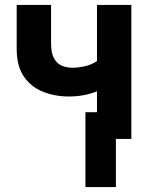

<svg xmlns="http://www.w3.org/2000/svg" viewBox="-20 -566 603 782"><path d="M328 196V-109H375V-194Q322 -173 261 -173Q203 -173 154.5 -192.5Q106 -212 77 -254.5Q48 -297 48 -366V-546H188V-388Q188 -348 201 -326.5Q214 -305 234 -297.5Q254 -290 276 -290Q296 -290 323 -295.5Q350 -301 375 -317V-546H515V0H452V196Z"/></svg>

Font: Noto Sans Mono SemiCondensed
Style: Bold
Weight: 700
Width: 4
Designer: Monotype Design Team
Foundry: Monotype Imaging Inc.
Version: Version 2.014